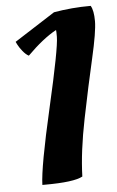

<svg xmlns="http://www.w3.org/2000/svg" viewBox="-52 -747 477 786"><g transform="rotate(-5 186.5 -353.5)"><path d="M100 3H90Q92 -70 147 -309.5Q202 -549 202 -596Q202 -619 201 -624Q146 -594 81 -529Q69 -535 56.5 -550.5Q44 -566 38 -578L32 -590L199 -697Q273 -710 351 -710Q363 -690 363 -646.5Q363 -603 338 -494.5Q313 -386 286 -252.5Q259 -119 256 -17Q220 3 100 3Z"/></g></svg>

Font: Oleo Script Swash Caps
Style: Regular
Weight: 400
Designer: Soytutype
Foundry: Soytutype
Version: Version 1.002